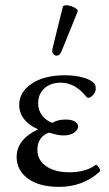

<svg xmlns="http://www.w3.org/2000/svg" viewBox="-20 -719 427 750"><path d="M211 11Q133 11 89 -21.5Q45 -54 45 -106Q45 -174 129 -214Q93 -229 74 -254Q55 -279 55 -309Q55 -359 103.5 -392Q152 -425 234 -425Q273 -425 305 -416Q337 -407 349 -392Q354 -386 354 -371Q354 -360 344 -348.5Q334 -337 325 -337Q319 -337 313 -346Q271 -396 217 -396Q178 -396 153.5 -374Q129 -352 129 -315Q129 -288 145 -267.5Q161 -247 185 -239Q204 -252 236 -252Q258 -252 271.5 -245Q285 -238 285 -225Q285 -212 270 -201Q255 -190 227 -190Q213 -190 199 -193.5Q185 -197 171 -201Q126 -184 126 -133Q126 -94 160 -70Q194 -46 252 -46Q281 -46 307.5 -53Q334 -60 354 -75Q356 -77 361 -71.5Q366 -66 369.5 -59Q373 -52 369 -48Q336 -18 296 -3.5Q256 11 211 11ZM220 -518Q214 -504 204.5 -502Q195 -500 188.5 -508Q182 -516 185 -529L225 -691Q227 -698 236.5 -698.5Q246 -699 258 -695Q270 -691 278 -685Q286 -679 283 -673Z"/></svg>

Font: Junicode SmExp
Style: Regular
Weight: 400
Width: 6
Designer: Peter S. Baker
Version: Version 2.205; ttfautohint (v1.8.4)